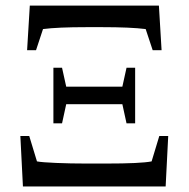

<svg xmlns="http://www.w3.org/2000/svg" viewBox="-20 -675 683 695"><path d="M363.8 -83Q489.7 -83 528.8 -90.8L556.6 -182.6H588.9L579.6 0H63L53.7 -182.6H85.9L113.8 -90.8Q130.9 -87.4 183.3 -85.2Q235.8 -83 292 -83ZM293.9 -576.7Q188.5 -576.7 135.7 -569.8L110.4 -493.2H78.1L87.9 -654.8H555.2L564.9 -493.2H532.7L507.3 -569.8Q452.6 -576.7 349.1 -576.7ZM219.7 -297.9 204.6 -228.5H173.3V-429.7H204.6L219.7 -361.3H422.9L438 -429.7H469.2V-228.5H438L422.9 -297.9Z"/></svg>

Font: Liberation Serif
Style: Regular
Weight: 400
Designer: Steve Matteson
Foundry: Ascender Corporation
Version: Version 2.1.5